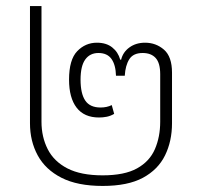

<svg xmlns="http://www.w3.org/2000/svg" viewBox="-20 -604 657 634"><path d="M319 10Q236 10 183 -17Q130 -44 104.5 -91Q79 -138 79 -197V-584H117V-202Q117 -152 137.5 -111.5Q158 -71 202.5 -48Q247 -25 319 -25Q391 -25 432.5 -48Q474 -71 491.5 -111.5Q509 -152 509 -202V-359Q509 -396 494 -412.5Q479 -429 451 -429Q420 -429 407 -408.5Q394 -388 392 -354H363Q362 -390 348 -409.5Q334 -429 305 -429Q277 -429 261.5 -407.5Q246 -386 246 -341Q246 -295 261.5 -272Q277 -249 312 -249Q333 -249 349 -257L357 -228Q345 -221 332.5 -218.5Q320 -216 307 -216Q258 -216 233 -248.5Q208 -281 208 -341Q208 -407 235 -435Q262 -463 300 -463Q331 -463 350.5 -447.5Q370 -432 377 -407H380Q386 -432 407.5 -447.5Q429 -463 459 -463Q495 -463 521.5 -440Q548 -417 548 -364V-197Q548 -138 525 -91Q502 -44 452 -17Q402 10 319 10Z"/></svg>

Font: Noto Sans Thai UI ExtLt
Style: Regular
Weight: 200
Designer: Monotype Design Team
Foundry: Monotype Imaging Inc.
Version: Version 2.000;GOOG;noto-source:20170915:90ef993387c0